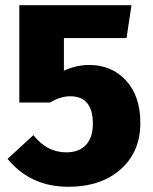

<svg xmlns="http://www.w3.org/2000/svg" viewBox="-20 -698 586 736"><path d="M484 -678 465 -552H225V-427Q273 -449 322 -449Q408 -449 463 -389.5Q518 -330 518 -226Q518 -116 442.5 -49Q367 18 242 18Q97 18 9 -89L108 -180Q160 -114 234 -114Q283 -114 309.5 -142.5Q336 -171 336 -224Q336 -329 249 -329Q212 -329 172 -305H54V-678Z"/></svg>

Font: FiraGO ExtraBold
Style: Regular
Weight: 800
Designer: bBox Type
Foundry: bBox Type GmbH
Version: Version 1.001;PS 001.001;hotconv 1.0.88;makeotf.lib2.5.64775